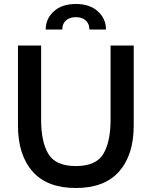

<svg xmlns="http://www.w3.org/2000/svg" viewBox="-20 -928 760 962"><path d="M70 -299V-700H186V-329Q186 -217 222.5 -156.5Q259 -96 360 -96Q461 -96 497.5 -156.5Q534 -217 534 -329V-700H650V-299Q650 -152 577 -69Q504 14 360 14Q216 14 143 -69Q70 -152 70 -299ZM511 -780H428Q428 -809 409.5 -825.5Q391 -842 360 -842Q329 -842 310.5 -825.5Q292 -809 292 -780H209Q209 -834 249.5 -871Q290 -908 360 -908Q430 -908 470.5 -871Q511 -834 511 -780Z"/></svg>

Font: Cabin SemiBold
Style: Regular
Weight: 600
Designer: Pablo Impallari
Foundry: Pablo Impallari. http://www.impallari.com Igino Marini. http://www.ikern.com
Version: Version 2.001